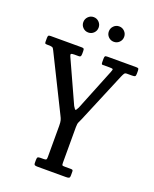

<svg xmlns="http://www.w3.org/2000/svg" viewBox="-170 -1037 909 1131"><g transform="rotate(20 285.0 -471.0)"><path d="M185 -17V-35Q185 -49 189.8 -52Q194.5 -55 207 -55H225Q238 -55 241.5 -58.2Q245 -61.5 245 -74V-270Q245 -292.5 241.8 -304.2Q238.5 -316 231.5 -329L59 -677Q53.5 -689.5 47 -692.2Q40.5 -695 20 -695H17Q7.5 -695 3.8 -696.8Q0 -698.5 0 -708V-731Q0 -742.5 3 -746.2Q6 -750 17 -750H210.5Q221.5 -750 224.5 -746.8Q227.5 -743.5 227.5 -732V-716Q227.5 -703 224.2 -699Q221 -695 213.5 -695H184.5Q168 -695 165 -690.8Q162 -686.5 167 -676L288 -410Q299.5 -391 303.2 -391Q307 -391 317 -411L423 -674Q429.5 -690 426.2 -692.5Q423 -695 405 -695H362Q358.5 -695 356.8 -698Q355 -701 355 -712V-729Q355 -742 357.8 -746Q360.5 -750 373 -750H554Q565.5 -750 567.8 -745.8Q570 -741.5 570 -730V-716Q570 -702 565.8 -698.5Q561.5 -695 547 -695H514Q503.5 -695 499 -688.5Q494.5 -682 487.5 -666L356 -352Q350.5 -338 345.2 -328.5Q340 -319 340 -296V-75Q340 -60 342.5 -57.5Q345 -55 360 -55H395Q403.5 -55 406.8 -53Q410 -51 410 -43V-20Q410 -5.5 404.2 -2.8Q398.5 0 385 0H208Q197 0 191 -2.2Q185 -4.5 185 -17ZM377.5 -845Q357.5 -845 343.5 -859Q329.5 -873 329.5 -893Q329.5 -913 343.5 -927.2Q357.5 -941.5 377.5 -941.5Q397.5 -941.5 411.5 -927.2Q425.5 -913 425.5 -893Q425.5 -873 411.5 -859Q397.5 -845 377.5 -845ZM217.5 -845Q197.5 -845 183.5 -859Q169.5 -873 169.5 -893Q169.5 -913 183.5 -927.2Q197.5 -941.5 217.5 -941.5Q237.5 -941.5 251.5 -927.2Q265.5 -913 265.5 -893Q265.5 -873 251.5 -859Q237.5 -845 217.5 -845Z"/></g></svg>

Font: Besley* Condensed
Style: Regular
Weight: 400
Width: 3
Designer: Owen Earl
Foundry: indestructible type*
Version: Version 3.000; ttfautohint (v1.8.3)